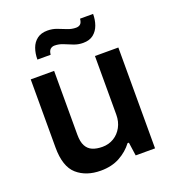

<svg xmlns="http://www.w3.org/2000/svg" viewBox="-134 -826 850 941"><g transform="rotate(-20 291.5 -355.5)"><path d="M232 12Q156 12 108.5 -29.5Q61 -71 61 -171V-526H183V-193Q183 -156 194.5 -134.5Q206 -113 227.5 -104Q249 -95 279 -95Q312 -95 338.5 -111Q365 -127 380.5 -155.5Q396 -184 396 -220V-526H518V0H417L407 -70H400Q373 -34 331 -11Q289 12 232 12ZM125 -606Q125 -638 134.5 -664.5Q144 -691 165 -707Q186 -723 219 -723Q245 -723 267.5 -714.5Q290 -706 312 -697Q334 -688 357 -688Q371 -688 379.5 -695.5Q388 -703 390 -723H458Q458 -692 448.5 -665.5Q439 -639 418.5 -622.5Q398 -606 364 -606Q339 -606 316 -615Q293 -624 271.5 -633Q250 -642 227 -642Q214 -642 205 -634Q196 -626 194 -606Z"/></g></svg>

Font: Archivo Variable SemiBold
Style: Regular
Weight: 600
Designer: Hector Gatti
Foundry: Omnibus-Type
Version: Version 2.001